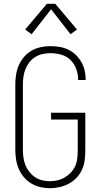

<svg xmlns="http://www.w3.org/2000/svg" viewBox="-20 -987 540 1015"><path d="M243 8Q218 8 192.5 2Q167 -4 145 -17.5Q123 -31 106 -51Q89 -71 79 -94.5Q69 -118 65 -143.5Q61 -169 61 -195V-540Q61 -566 65 -592Q69 -618 79.5 -642Q90 -666 107 -686Q124 -706 146.5 -719Q169 -732 195 -737.5Q221 -743 247 -743Q271 -743 295 -739Q319 -735 341 -724.5Q363 -714 380.5 -697Q398 -680 410 -659Q422 -638 427.5 -614.5Q433 -591 433 -567Q433 -566 433 -565.5Q433 -565 433 -564H393Q393 -565 393 -565.5Q393 -566 393 -566Q393 -595 383 -622.5Q373 -650 352.5 -670Q332 -690 304 -698Q276 -706 247 -706Q226 -706 205.5 -701.5Q185 -697 167 -686Q149 -675 136 -658.5Q123 -642 115 -622.5Q107 -603 104 -582Q101 -561 101 -540V-195Q101 -174 104 -153.5Q107 -133 114.5 -114Q122 -95 135 -78.5Q148 -62 165 -50.5Q182 -39 202.5 -34Q223 -29 243 -29Q265 -29 285.5 -34Q306 -39 324 -50Q342 -61 356.5 -77Q371 -93 379 -112.5Q387 -132 389 -153Q391 -174 391 -195V-355H250V-391H431V-195Q431 -169 428 -142.5Q425 -116 414.5 -92Q404 -68 386 -48.5Q368 -29 344.5 -16.5Q321 -4 295.5 2Q270 8 243 8ZM147 -806 113 -831 228 -967H272L387 -831L353 -806L250 -938Z"/></svg>

Font: Zed Sans Extralight
Style: Regular
Weight: 200
Designer: Belleve Invis
Foundry: Belleve Invis
Version: Version 1.0.0; ttfautohint (v1.8.4)